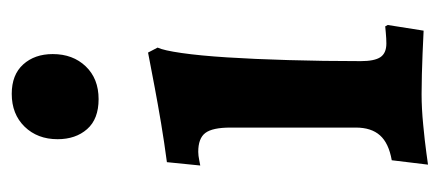

<svg xmlns="http://www.w3.org/2000/svg" viewBox="-234 -515 760 332"><g transform="rotate(-90 146.0 -349.0)"><path d="M27.3 11.1 34.9 -51.6Q64.5 -56.8 77.9 -71.9Q91.4 -86.9 91.4 -113.8V-330.4Q91.4 -361.6 82.1 -373.9Q72.9 -386.2 49.4 -386.2Q43.2 -386.2 34.5 -384.4Q25.8 -382.7 25.8 -382.7L31.6 -440.4Q65.6 -444.9 99.2 -450.5Q132.8 -456.2 160.4 -461.4Q187.9 -466.6 204.5 -469.8Q221.1 -473 221.1 -473L229.7 -456.5Q224.8 -446.1 220.3 -414.7Q215.8 -383.4 212.8 -336.6Q209.8 -289.8 208.1 -230.6Q206.3 -171.4 206.3 -105.2Q206.3 -81.6 213.1 -71.3Q220 -60.9 236.8 -60.9Q244.9 -60.9 255.6 -61.9Q266.4 -62.9 266.4 -62.9L268.8 -58.5L259 3.5Q259 3.5 247.8 3Q236.6 2.5 219.5 1.7Q202.4 1 183.5 0.5Q164.6 0 149.3 0Q124.6 0 96.1 2.8Q67.6 5.5 47.5 8.3Q27.3 11.1 27.3 11.1ZM140.6 -558.5Q106.1 -558.5 88.7 -578.4Q71.3 -598.2 71.3 -629.4Q71.3 -664.2 93 -686.5Q114.7 -708.7 149.7 -708.7Q182.7 -708.7 200.6 -688.9Q218.5 -669.1 218.5 -637.8Q218.5 -603 197.3 -580.8Q176 -558.5 140.6 -558.5Z"/></g></svg>

Font: Alegreya
Style: Regular
Weight: 400
Designer: Juan Pablo del Peral
Foundry: Huerta Tipografica
Version: Version 2.009